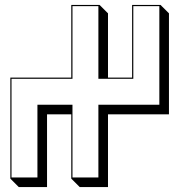

<svg xmlns="http://www.w3.org/2000/svg" viewBox="-20 -736 735 789"><path d="M639.6 -715.8 674.3 -681.2V-266.1H423.8V32.7H307.6L272.9 -2V-266.1H173.3V32.7H57.1L22.5 -2V-417H272.9V-715.8H389.2L423.8 -681.2V-417H522.9V-715.8ZM634.8 -710.9H527.8V-412.1H384.3V-710.9H277.8V-412.1H27.3V-6.8H133.8V-305.7H277.8V-6.8H384.3V-305.7H634.8Z"/></svg>

Font: KultiginGolge
Style: Regular
Weight: 400
Designer: facebook.com/biligbitig
Foundry: facebook.com/biligbitig
Version: Version 1.0